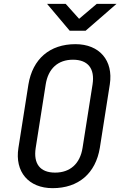

<svg xmlns="http://www.w3.org/2000/svg" viewBox="-20 -970 640 1000"><path d="M343 -810H426L587 -950H484L392 -872L322 -950H225ZM254 10C389 10 478 -67 500 -200L552 -531C571 -655 498 -740 373 -740C239 -740 150 -663 128 -530L76 -200C56 -75 129 10 254 10ZM267 -71C189 -71 153 -117 166 -200L218 -530C231 -613 282 -659 360 -659C438 -659 475 -613 462 -530L410 -200C397 -117 345 -71 267 -71Z"/></svg>

Font: JetBrains Mono
Style: Italic
Weight: 400
Italic angle: -9°
Monospace: yes
Designer: Philipp Nurullin, Konstantin Bulenkov
Foundry: JetBrains
Version: Version 2.305